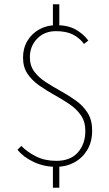

<svg xmlns="http://www.w3.org/2000/svg" viewBox="-20 -770 512 900"><path d="M244 12Q186 12 137.5 -11Q89 -34 62 -68L80 -86Q107 -58 148.5 -37Q190 -16 244 -16Q310 -16 345 -55.5Q380 -95 380 -156Q380 -200 359 -230Q338 -260 304.5 -282.5Q271 -305 234 -325.5Q197 -346 163.5 -369.5Q130 -393 109 -424Q88 -455 88 -500Q88 -544 108.5 -578.5Q129 -613 164.5 -632.5Q200 -652 244 -652Q298 -652 334 -632Q370 -612 394 -580L374 -564Q352 -593 321 -608.5Q290 -624 242 -624Q188 -624 154 -588.5Q120 -553 120 -502Q120 -462 141 -434Q162 -406 195.5 -384.5Q229 -363 266 -342.5Q303 -322 336.5 -298Q370 -274 391 -240.5Q412 -207 412 -158Q412 -105 389 -67Q366 -29 328 -8.5Q290 12 244 12ZM228 110V8H258V110ZM228 -634V-750H258V-634Z"/></svg>

Font: SourceSans3VF
Style: Regular
Weight: 200
Designer: Paul D. Hunt
Foundry: Adobe
Version: Version 3.052;hotconv 1.1.0;makeotfexe 2.6.0